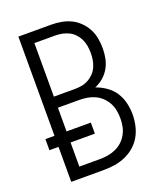

<svg xmlns="http://www.w3.org/2000/svg" viewBox="-136 -824 772 913"><g transform="rotate(-20 250.0 -367.5)"><path d="M66 0V-177H20V-233H66V-735H232Q258 -735 283 -730.5Q308 -726 331 -715Q354 -704 372.5 -685.5Q391 -667 403 -644.5Q415 -622 419.5 -596.5Q424 -571 424 -545Q424 -520 419 -495Q414 -470 401.5 -448Q389 -426 370 -409.5Q351 -393 327 -383Q355 -373 379.5 -356Q404 -339 420 -314.5Q436 -290 443 -261Q450 -232 450 -203Q450 -175 444 -147Q438 -119 424.5 -94.5Q411 -70 389.5 -51Q368 -32 342 -20.5Q316 -9 288 -4.5Q260 0 232 0ZM127 -409H232Q250 -409 267.5 -412Q285 -415 301 -423.5Q317 -432 329.5 -445Q342 -458 349.5 -474.5Q357 -491 360 -508.5Q363 -526 363 -544Q363 -562 360 -580Q357 -598 349.5 -614Q342 -630 329.5 -643.5Q317 -657 301 -665Q285 -673 267.5 -676.5Q250 -680 232 -680H127ZM232 -55Q253 -55 273 -58.5Q293 -62 312 -70.5Q331 -79 346 -93Q361 -107 371 -125Q381 -143 385 -163.5Q389 -184 389 -204Q389 -225 385 -245.5Q381 -266 371 -284Q361 -302 346 -316Q331 -330 312 -338.5Q293 -347 273 -350Q253 -353 232 -353H127V-233H250V-177H127V-55Z"/></g></svg>

Font: Iosevka Term Light
Style: Regular
Weight: 300
Monospace: yes
Designer: Belleve Invis
Foundry: Belleve Invis
Version: Version 9.0.1; ttfautohint (v1.8.3)